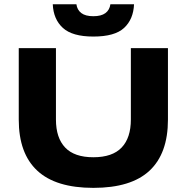

<svg xmlns="http://www.w3.org/2000/svg" viewBox="-20 -866 882 906"><path d="M420.5 20.5Q243 20.5 155.8 -60.8Q68.5 -142 68.5 -301.5V-639H244V-302Q244 -215.5 287.5 -169.8Q331 -124 420.5 -124Q510.5 -124 554 -169.8Q597.5 -215.5 597.5 -302V-639H772.5V-301.5Q772.5 -142 685.8 -60.8Q599 20.5 420.5 20.5ZM420.5 -693.5Q321.5 -693.5 276.8 -734.2Q232 -775 229 -846H340.5Q344 -819.5 363.5 -804.5Q383 -789.5 420.5 -789.5Q457.5 -789.5 477.2 -804Q497 -818.5 501 -846H612.5Q609.5 -775 565.5 -734.2Q521.5 -693.5 420.5 -693.5Z"/></svg>

Font: Anek Latin Expanded
Style: Bold
Weight: 700
Width: 7
Designer: Yesha Goshar
Foundry: Ek Type
Version: Version 1.003